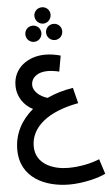

<svg xmlns="http://www.w3.org/2000/svg" viewBox="-76 -918 770 1358"><g transform="rotate(-5 309.5 -239.0)"><path d="M275 -756C307 -756 332 -783 332 -815C332 -847 307 -872 275 -872C243 -872 217 -847 217 -815C217 -783 243 -756 275 -756ZM199 -633C231 -633 256 -659 256 -691C256 -723 231 -748 199 -748C167 -748 142 -723 142 -691C142 -659 167 -633 199 -633ZM347 -633C379 -633 404 -659 404 -691C404 -723 379 -748 347 -748C315 -748 289 -723 289 -691C289 -659 315 -633 347 -633ZM361 394C461 394 571 365 619 340L585 234C525 259 445 276 361 276C266 276 132 236 132 102C132 -31 252 -134 472 -174L444 -285C377 -274 314 -256 260 -230C210 -244 159 -282 159 -330C159 -383 205 -419 276 -419C299 -419 330 -415 358 -408L378 -520C342 -530 306 -536 268 -536C148 -536 41 -462 41 -337C41 -254 88 -192 150 -161C65 -90 14 5 14 116C14 321 196 394 361 394Z"/></g></svg>

Font: Noto Sans Arabic SemBd
Style: Regular
Weight: 600
Designer: Monotype Design Team, Nadine Chahine, Nizar Qandah and Khaled Hosny
Foundry: Monotype Imaging Inc.
Version: Version 2.012